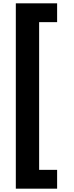

<svg xmlns="http://www.w3.org/2000/svg" viewBox="-20 -906 447 1153"><path d="M323 227H75V-886H323V-773H215V114H323Z"/></svg>

Font: Noto Sans Kannada UI ExtraBold
Style: Regular
Weight: 800
Designer: Jelle Bosma - Monotype Design Team
Foundry: Monotype Imaging Inc.
Version: Version 2.005; ttfautohint (v1.8.4.7-5d5b)